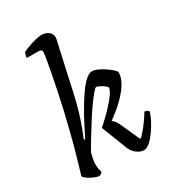

<svg xmlns="http://www.w3.org/2000/svg" viewBox="-191 -908 920 1016"><g transform="rotate(-30 268.5 -400.0)"><path d="M116 0Q107 0 93.5 -5Q80 -10 66 -17.5Q52 -25 42.5 -33Q33 -41 31 -46Q35 -59 42.5 -85Q50 -111 60 -145Q70 -179 80 -216Q90 -253 98 -287Q111 -337 123.5 -391.5Q136 -446 147 -499Q158 -552 166.5 -597.5Q175 -643 180.5 -674.5Q186 -706 186 -716Q186 -726 180 -729.5Q174 -733 163 -733H94Q94 -741 97 -751Q100 -761 102 -765Q118 -773 140 -781Q162 -789 183.5 -794.5Q205 -800 220 -800Q246 -800 263.5 -787Q281 -774 281 -750Q281 -747 279.5 -739Q278 -731 275 -718.5Q272 -706 268 -688L215 -448Q203 -393 188 -343.5Q173 -294 159.5 -259Q146 -224 139 -209L146 -205Q163 -239 183.5 -279Q204 -319 227 -358Q250 -397 273 -429.5Q296 -462 317.5 -481Q339 -500 357 -500Q371 -500 391 -491Q411 -482 429.5 -469.5Q448 -457 461.5 -445Q475 -433 477 -426Q478 -398 460 -365Q442 -332 406 -295.5Q370 -259 316 -220Q327 -213 335.5 -200Q344 -187 351 -170L398 -66L405 -63Q415 -73 431.5 -92.5Q448 -112 464.5 -135.5Q481 -159 491 -176Q499 -176 506.5 -172Q514 -168 516 -163Q510 -142 496 -114.5Q482 -87 463 -60.5Q444 -34 424.5 -17Q405 0 388 0Q367 0 345 -16.5Q323 -33 312 -62L253 -214Q275 -233 297.5 -255Q320 -277 341 -300Q362 -323 376 -343.5Q390 -364 393 -380Q387 -390 375 -398Q363 -406 351.5 -411.5Q340 -417 335 -417Q329 -417 311.5 -396Q294 -375 270.5 -342Q247 -309 222.5 -269.5Q198 -230 175 -193Q152 -156 138 -129Q134 -112 130.5 -96Q127 -80 127 -62Q127 -50 129 -38Q131 -26 135 -15Q134 -12 129 -7.5Q124 -3 116 0Z"/></g></svg>

Font: Texturina 12pt
Style: Italic
Weight: 400
Italic angle: -11°
Designer: Guillermo Torres Carreño
Foundry: Omnibus-Type
Version: Version 1.002